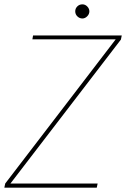

<svg xmlns="http://www.w3.org/2000/svg" viewBox="-27 -863 580 883"><path d="M-7 0 -3 -19 505 -682H122L125 -700H533L529 -681L21 -19H422L418 0ZM352 -778Q339 -778 329 -787.5Q319 -797 319 -811Q319 -824 328.5 -833.5Q338 -843 352 -843Q365 -843 374.5 -833Q384 -823 384 -811Q384 -798 374 -788Q364 -778 352 -778Z"/></svg>

Font: DM Sans 10pt Thin
Style: Italic
Weight: 250
Italic angle: -10°
Version: Version 4.004;gftools[0.9.30]